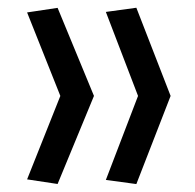

<svg xmlns="http://www.w3.org/2000/svg" viewBox="-20 -558 498 491"><path d="M220.3 -312.7 127.3 -537.9 49.3 -526.2 134.3 -312.7 49.3 -99.3 127.3 -87.5ZM416.3 -312.7 328.7 -538.2 250.7 -527.5 333 -312.7 250.7 -97.9 328.7 -87.3Z"/></svg>

Font: Lineal Thin
Style: Regular
Weight: 200
Designer: Created by Frank Adebiaye with contributions from Anton Moglia & Ariel Martín Pérez
Created by Frank ADEBIAYE with FontF
Foundry: Velvetyne Type Foundry
Version: Version 2.000;Glyphs 3.2 (3227)